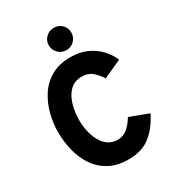

<svg xmlns="http://www.w3.org/2000/svg" viewBox="-217 -1043 1070 1178"><g transform="rotate(-30 318.0 -454.0)"><path d="M347 10.5Q264.5 10.5 208 -21Q151.5 -52.5 117.2 -104.8Q83 -157 67.5 -221Q52 -285 52 -350Q52 -411 67.8 -474.5Q83.5 -538 118 -592Q152.5 -646 209 -679Q265.5 -712 347 -712Q413.5 -712 464 -688.5Q514.5 -665 548.2 -627.8Q582 -590.5 599 -549L471 -491Q445 -530 417.5 -552Q390 -574 347 -574Q305.5 -574 277.5 -553.5Q249.5 -533 232.8 -499.5Q216 -466 208.5 -426.8Q201 -387.5 201 -350Q201 -311 209.5 -271.5Q218 -232 235.5 -199.5Q253 -167 280.8 -147.2Q308.5 -127.5 347 -127.5Q387 -127.5 416.5 -152.5Q446 -177.5 470 -217.5L601 -168Q565 -90.5 503.8 -40Q442.5 10.5 347 10.5ZM349 -761Q316 -761 292.5 -784.5Q269 -808 269 -840.5Q269 -873.5 292.5 -896.2Q316 -919 349 -919Q383 -919 405.8 -896.2Q428.5 -873.5 428.5 -840.5Q428.5 -808 405.8 -784.5Q383 -761 349 -761Z"/></g></svg>

Font: Overpass ExtraBold
Style: Regular
Weight: 800
Designer: Delve Withrington, Dave Bailey, Thomas Jockin
Foundry: Delve Fonts LLC
Version: Version 4.000; ttfautohint (v1.8.3)